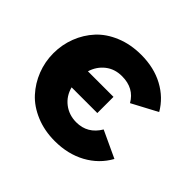

<svg xmlns="http://www.w3.org/2000/svg" viewBox="-135 -690 856 856"><g transform="rotate(45 292.5 -262.5)"><path d="M305.2 9.8Q239.7 9.8 185.5 -12.9Q131.3 -35.6 96.7 -73.7Q62 -111.8 43 -160.6Q23.9 -209.5 23.9 -263.2Q23.9 -316.9 42.7 -365.7Q61.5 -414.6 96.2 -452.4Q130.9 -490.2 185.3 -512.7Q239.7 -535.2 306.2 -535.2Q386.7 -535.2 448 -502.2Q509.3 -469.2 543 -411.1L422.9 -347.2Q388.7 -407.2 313 -407.2Q267.1 -407.2 234.9 -381.8Q202.6 -356.4 189.9 -314.9H351.1V-212.9H189Q200.2 -169.4 234.1 -143.3Q268.1 -117.2 314 -117.2Q384.8 -117.2 422.9 -181.2L549.8 -122.1Q515.6 -60.1 451.7 -25.1Q387.7 9.8 305.2 9.8Z"/></g></svg>

Font: Raleway-v4020 ExtraBold
Style: Regular
Weight: 800
Designer: Matt McInerney, Pablo Impallari, Rodrigo Fuenzalida
Foundry: Matt McInerney, Pablo Impallari, Rodrigo Fuenzalida
Version: Version 4.020;PS 004.020;hotconv 1.0.88;makeotf.lib2.5.64775